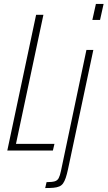

<svg xmlns="http://www.w3.org/2000/svg" viewBox="-20 -763 545 973"><path d="M17 0 163 -688H200L61 -34H256L248 0ZM448 -662 466 -743H505L487 -662ZM209 190 216 160Q243 160 257 156Q271 152 277.5 139.5Q284 127 289 103L418 -510H453L325 93Q319 121 313 138.5Q307 156 299.5 166.5Q292 177 280 182Q268 187 251 188.5Q234 190 209 190Z"/></svg>

Font: Saira Condensed Thin
Style: Italic
Weight: 250
Width: 3
Italic angle: -12°
Designer: Hector Gatti with collaboration of the Omnibus-Type team
Foundry: Omnibus-Type
Version: Version 1.101